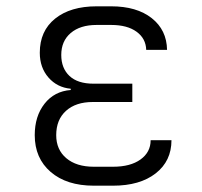

<svg xmlns="http://www.w3.org/2000/svg" viewBox="-20 -579 640 608"><path d="M338 9H277Q191 9 140.5 -34.5Q90 -78 90 -151Q90 -211 121 -250.5Q152 -290 204 -294V-298Q161 -302 133.5 -333.5Q106 -365 106 -412Q106 -481 154.5 -520Q203 -559 286 -559H332Q413 -559 460.5 -521.5Q508 -484 509 -421H443Q442 -457 412.5 -478.5Q383 -500 332 -500H286Q234 -500 204 -474.5Q174 -449 174 -405Q174 -363 200 -338.5Q226 -314 276 -314H399V-256H274Q220 -256 189 -228Q158 -200 158 -151Q158 -105 190 -78Q222 -51 277 -51H338Q393 -51 425 -74Q457 -97 457 -135H523Q523 -69 473 -30Q423 9 338 9Z"/></svg>

Font: JetBrains Mono NL ExtraLight
Style: Regular
Weight: 200
Designer: Philipp Nurullin, Konstantin Bulenkov
Foundry: JetBrains
Version: Version 2.304; ttfautohint (v1.8.4.7-5d5b)